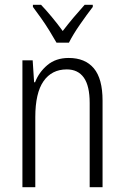

<svg xmlns="http://www.w3.org/2000/svg" viewBox="-20 -785 521 805"><path d="M268 -542Q337 -542 373.5 -498.5Q410 -455 410 -363V0H356V-353Q356 -425 331.5 -459.5Q307 -494 260 -494Q197 -494 162.5 -444.5Q128 -395 128 -294V0H74V-532H117L123 -440H127Q143 -482 178.5 -512Q214 -542 268 -542ZM217 -606Q204 -629 187 -656.5Q170 -684 151.5 -710Q133 -736 118 -756V-765H152Q173 -743 197.5 -713.5Q222 -684 243 -655Q266 -685 287.5 -710.5Q309 -736 335 -765H369V-756Q345 -725 315.5 -682.5Q286 -640 269 -606Z"/></svg>

Font: Noto Sans Myanmar UI Condensed Light
Style: Regular
Weight: 300
Width: 3
Designer: Monotype Design Team
Foundry: Monotype Imaging Inc.
Version: Version 2.103; ttfautohint (v1.8.4.7-5d5b)